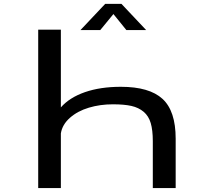

<svg xmlns="http://www.w3.org/2000/svg" viewBox="-20 -950 1090 970"><path d="M718.5 -798H618.5L553 -879L486.5 -798H386.5L511.5 -930.5H593.5ZM173 0V-800H287.5V-407.5Q331.5 -457.5 409.2 -484.5Q487 -511.5 590.5 -511.5Q734.5 -511.5 801 -450.5Q867.5 -389.5 867.5 -249.5V0H752V-237Q752 -292.5 741.5 -328.2Q731 -364 705.8 -385.2Q680.5 -406.5 644 -414.8Q607.5 -423 550.5 -423Q485.5 -423 428.8 -406Q372 -389 333.2 -354.8Q294.5 -320.5 287.5 -276V0Z"/></svg>

Font: League Mono Extended
Style: Regular
Weight: 400
Width: 9
Designer: Tyler Finck
Foundry: The League of Moveable Type / Tyler Finck
Version: Version 2.210